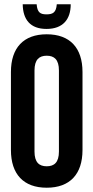

<svg xmlns="http://www.w3.org/2000/svg" viewBox="-20 -868 436 896"><path d="M141 -539C141 -590 163 -608 198 -608C233 -608 255 -590 255 -539V-161C255 -110 233 -92 198 -92C163 -92 141 -110 141 -161ZM31 -168C31 -55 90 8 198 8C306 8 365 -55 365 -168V-532C365 -645 306 -708 198 -708C90 -708 31 -645 31 -532ZM245 -848C242 -809 226 -801 197 -801C169 -801 154 -809 151 -848H86C87 -777 121 -733 197 -733C273 -733 310 -777 310 -848Z"/></svg>

Font: Bebas Neue
Style: Bold
Weight: 700
Designer: Ryoichi Tsunekawa
Foundry: Ryoichi Tsunekawa
Version: Version 1.300